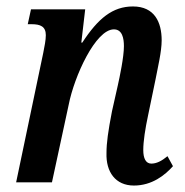

<svg xmlns="http://www.w3.org/2000/svg" viewBox="-20 -565 573 595"><path d="M395 10C451 10 491 -22 516 -50L499 -81C481 -66 465 -58 449 -58C432 -58 424 -74 424 -100C424 -127 430 -166 439 -208L462 -319C469 -356 481 -405 481 -440C481 -496 459 -545 392 -545C329 -545 284 -508 235 -433H232L244 -536H76L66 -490H78C105 -490 122 -483 122 -456C122 -441 118 -421 114 -401L30 0H141L193 -241C210 -328 276 -474 333 -474C359 -474 364 -446 364 -422C364 -388 351 -327 345 -300L327 -220C315 -158 310 -122 310 -91C308 -32 338 10 395 10Z"/></svg>

Font: Noto Serif Condensed Semi
Style: Italic
Weight: 600
Width: 3
Italic angle: -12°
Designer: Monotype Design Team
Foundry: Monotype Imaging Inc.
Version: Version 1.901